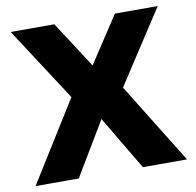

<svg xmlns="http://www.w3.org/2000/svg" viewBox="-78 -780 877 861"><g transform="rotate(-10 360.0 -350.0)"><path d="M15.5 0H212.2L358.7 -244.7L504.2 0H705.2L478.2 -366.8L695.2 -700H500.2L361.3 -488.3L224.2 -700H25.5L243.2 -365.2Z"/></g></svg>

Font: Golos Text VF
Style: Regular
Weight: 400
Designer: A.Korolkova, Vitaly Kuzmin
Foundry: ParaType Ltd
Version: Version 2.005